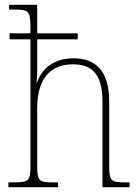

<svg xmlns="http://www.w3.org/2000/svg" viewBox="-20 -780 584 800"><path d="M15 0H222V-20H206C140 -20 135 -25 135 -95V-329C135 -455 192 -512 284 -512C372 -512 407 -461 407 -356V0H520V-20H505C440 -20 435 -26 435 -94V-358C435 -481 381 -537 287 -537C195 -537 152 -486 134 -436H132C134 -450 135 -467 135 -482V-616H304V-641H135V-760H18V-740H42C100 -740 107 -734 107 -663V-641H20V-616H107V-95C107 -25 102 -20 33 -20H15Z"/></svg>

Font: Noto Serif Sinhala SemiCondensed Thin
Style: Regular
Weight: 100
Width: 4
Designer: Jelle Bosma - Monotype Design Team
Foundry: Monotype Imaging Inc.
Version: Version 2.007